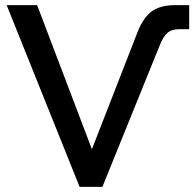

<svg xmlns="http://www.w3.org/2000/svg" viewBox="-20 -730 766 750"><path d="M291 0 6 -710H125L339 -147L512 -591Q534 -653 567.5 -681.5Q601 -710 666 -710H719V-616H681Q650 -616 633.5 -601Q617 -586 604 -553L380 0Z"/></svg>

Font: Raleway SemiBold
Style: Regular
Weight: 600
Designer: Matt McInerney, Pablo Impallari, Rodrigo Fuenzalida
Foundry: Matt McInerney, Pablo Impallari, Rodrigo Fuenzalida
Version: Version 4.026